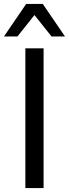

<svg xmlns="http://www.w3.org/2000/svg" viewBox="-41 -949 348 969"><path d="M87 0V-705H179V0ZM-21 -765 91 -929H175L287 -765H219L133 -873L47 -765Z"/></svg>

Font: Nunito Sans 10pt SemiCondensed Medium
Style: Regular
Weight: 500
Width: 4
Designer: Vernon Adams
Foundry: Vernon Adams
Version: Version 3.101;gftools[0.9.27]